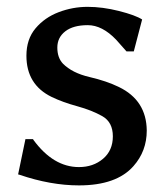

<svg xmlns="http://www.w3.org/2000/svg" viewBox="-20 -526 494 564"><path d="M33.2 -13.7 54.7 -117.2H77.1L78.1 -115.2Q136.7 -35.2 211.9 -35.2Q253.9 -35.2 282.7 -59.6Q311.5 -84 311.5 -125.5Q311.5 -167 280.8 -184.6Q250 -202.1 207 -213.9Q164.1 -225.6 131.8 -241.2Q57.6 -277.3 57.6 -362.3Q57.6 -411.1 84.5 -442.9Q111.3 -474.6 152.3 -490.2Q193.4 -505.9 237.3 -505.9Q281.2 -505.9 329.6 -493.7Q377.9 -481.4 397.5 -468.8L373 -375H351.6L321.3 -409.2Q280.3 -452.1 237.8 -452.1Q195.3 -452.1 171.9 -434.1Q148.4 -416 148.4 -386.2Q148.4 -356.4 165 -338.9Q192.4 -311.5 242.7 -299.8Q293 -288.1 329.1 -270.5Q410.2 -231.4 411.1 -142.6Q411.1 -82 372.1 -38.1Q322.3 18.6 211.9 18.6Q128.9 18.6 37.1 -12.7Z"/></svg>

Font: GenEi LateMin v2
Style: Medium
Weight: 500
Designer: o_tamon (Modified)
Foundry: o_tamon / Adobe Systems Incorporated / FONT 910 / Philipp H. Poll
Version: Version 2.1;Original Version 1.004